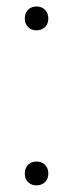

<svg xmlns="http://www.w3.org/2000/svg" viewBox="-20 -566 226 592"><path d="M92.5 5.5Q77 5.5 66.8 -4.2Q56.5 -14 56.5 -31Q56.5 -47.5 66.5 -57.8Q76.5 -68 92.5 -68Q108.5 -68 118.8 -57.8Q129 -47.5 129 -31Q129 -14.5 118.8 -4.5Q108.5 5.5 92.5 5.5ZM92.5 -472.5Q77 -472.5 66.8 -482.2Q56.5 -492 56.5 -509Q56.5 -525.5 66.5 -535.8Q76.5 -546 92.5 -546Q108.5 -546 118.8 -535.8Q129 -525.5 129 -509Q129 -492.5 118.8 -482.5Q108.5 -472.5 92.5 -472.5Z"/></svg>

Font: Encode Sans Condensed ExtraLight
Style: Regular
Weight: 200
Width: 3
Designer: Multiple Designers
Foundry: Impallari Type
Version: Version 3.000; ttfautohint (v1.8.3) -l 8 -r 50 -G 200 -x 14 